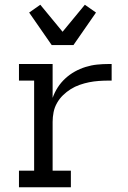

<svg xmlns="http://www.w3.org/2000/svg" viewBox="-20 -790 540 810"><path d="M60 0V-70H124V-450H60V-520H202V-377Q210 -400 223.5 -421Q237 -442 255.5 -459Q274 -476 295.5 -488Q317 -500 341 -507.5Q365 -515 389.5 -517.5Q414 -520 439 -520H451V-450H439Q418 -450 397 -448.5Q376 -447 356 -443Q336 -439 316 -432Q296 -425 278.5 -414Q261 -403 246 -388.5Q231 -374 220.5 -355.5Q210 -337 206 -316.5Q202 -296 202 -276V-70H279V0ZM198 -600 103 -737 150 -770 244 -656 338 -770 385 -737 290 -600Z"/></svg>

Font: Iosevka srxl
Style: Regular
Weight: 400
Monospace: yes
Designer: Belleve Invis
Foundry: Belleve Invis
Version: Version 33.0.1; ttfautohint (v1.8.3)